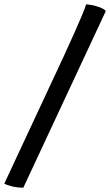

<svg xmlns="http://www.w3.org/2000/svg" viewBox="-52 -774 510 889"><path d="M56 95Q27 95 2 88.5Q-23 82 -32 76L243 -513Q271 -574 292 -621Q313 -668 327 -701.5Q341 -735 347 -754Q380 -751 406 -741.5Q432 -732 438 -723Z"/></svg>

Font: Texturina Medium 12pt ExtraBold
Style: Italic
Weight: 800
Italic angle: -11°
Version: Version 1.002